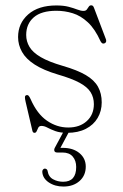

<svg xmlns="http://www.w3.org/2000/svg" viewBox="-20 -489 462 722"><path d="M224.5 -4.5H245.5L204.5 72L194.5 67Q200 67 205.2 67Q210.5 67 216 67Q255 67 278.8 86.8Q302.5 106.5 302.5 137.5Q302.5 171 279 191.8Q255.5 212.5 218.5 212.5Q186.5 212.5 163.2 196.8Q140 181 139 156.5Q139 151.5 141.8 148.5Q144.5 145.5 148 145Q152.5 145 155.5 147.5Q158.5 150 159 154Q162.5 176 179.8 185.2Q197 194.5 217.5 194.5Q266.5 194.5 266.5 139Q266.5 115 253.5 99.8Q240.5 84.5 215 84.5H195.5Q187 84.5 184.8 79.2Q182.5 74 186 67ZM236.5 -9.5Q280 -9.5 306.5 -33.8Q333 -58 333 -97.5Q333 -122.5 320.8 -142.2Q308.5 -162 278.8 -178Q249 -194 197 -209Q143.5 -225 110.5 -246.2Q77.5 -267.5 62.8 -293.8Q48 -320 48 -349.5Q48 -401.5 86.2 -435Q124.5 -468.5 192 -468.5Q219 -468.5 238 -463.5Q257 -458.5 270.5 -453.2Q284 -448 294 -448Q302.5 -448 306.5 -453.2Q310.5 -458.5 313.8 -463.8Q317 -469 323 -469Q326.5 -469 329 -467Q331.5 -465 333.5 -459.5L377.5 -343.5Q380 -338.5 379.2 -333.5Q378.5 -328.5 373 -326Q368 -324 364.2 -326.5Q360.5 -329 358 -334Q337 -380.5 310.2 -405.2Q283.5 -430 253.5 -439.2Q223.5 -448.5 192 -448.5Q135.5 -448.5 107 -423.8Q78.5 -399 78.5 -357.5Q78.5 -333.5 90.8 -312.8Q103 -292 133.2 -274.2Q163.5 -256.5 217 -241Q270.5 -225.5 302.5 -206.8Q334.5 -188 348.5 -162.8Q362.5 -137.5 362.5 -104Q362.5 -71.5 347.2 -45.5Q332 -19.5 302.8 -4.5Q273.5 10.5 232.5 10.5Q206 10.5 188.2 4Q170.5 -2.5 158.5 -9Q146.5 -15.5 136 -15.5Q127.5 -15.5 124 -9Q120.5 -2.5 118 4Q115.5 10.5 109.5 10.5Q107 10.5 105 8.8Q103 7 102 3.5L76.5 -105.5Q73.5 -118 73.8 -123.8Q74 -129.5 79 -131Q84 -132.5 87.5 -129Q91 -125.5 95 -116.5Q119.5 -60.5 156.8 -35Q194 -9.5 236.5 -9.5Z"/></svg>

Font: Fraunces Thin
Style: Regular
Weight: 250
Version: Version 1.000;[b76b70a41]